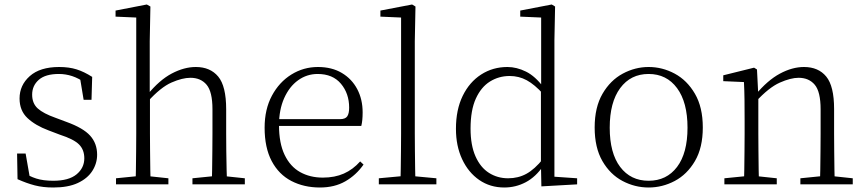

<svg xmlns="http://www.w3.org/2000/svg" viewBox="-20 -820 3849 854"><path d="M217 14Q171 14 134.5 4.5Q98 -5 58 -23L56 -137H94L115 -17L83 -18V-54Q110 -36 141 -26Q172 -16 217 -16Q286 -16 320.5 -44.5Q355 -73 355 -116Q355 -154 331.5 -177.5Q308 -201 246 -221L196 -240Q137 -262 102 -295Q67 -328 67 -382Q67 -441 112.5 -481.5Q158 -522 243 -522Q287 -522 320.5 -511.5Q354 -501 390 -478L387 -376H352L334 -485L361 -483V-450Q330 -472 301 -481.5Q272 -491 242 -491Q182 -491 152.5 -465Q123 -439 123 -399Q123 -360 148 -337.5Q173 -315 227 -296L275 -278Q350 -251 381 -216.5Q412 -182 412 -132Q412 -93 390.5 -59.5Q369 -26 326 -6Q283 14 217 14Z M496 0V-27L606 -38H626L729 -27V0ZM583 0Q584 -24 584.5 -64.5Q585 -105 585.5 -149Q586 -193 586 -226V-742L494 -746V-773L633 -800L649 -791L646 -637V-399L647 -387V-226Q647 -193 647.5 -149Q648 -105 648.5 -64.5Q649 -24 650 0ZM836 0V-27L945 -38H965L1069 -27V0ZM922 0Q923 -24 923.5 -64Q924 -104 924.5 -148Q925 -192 925 -226V-334Q925 -412 899 -443Q873 -474 827 -474Q791 -474 743 -453Q695 -432 637 -368L622 -399H636Q689 -464 744 -493Q799 -522 851 -522Q915 -522 950.5 -479.5Q986 -437 986 -334V-226Q986 -192 986.5 -148Q987 -104 988 -64Q989 -24 990 0Z M1403 14Q1332 14 1276 -15Q1220 -44 1188.5 -103.5Q1157 -163 1157 -252Q1157 -334 1189.5 -394.5Q1222 -455 1276 -488.5Q1330 -522 1394 -522Q1456 -522 1500.5 -495.5Q1545 -469 1569 -423.5Q1593 -378 1593 -320Q1593 -283 1587 -260H1187V-290H1492Q1516 -290 1524.5 -302.5Q1533 -315 1533 -341Q1533 -404 1496.5 -447.5Q1460 -491 1393 -491Q1345 -491 1306 -463Q1267 -435 1244 -383.5Q1221 -332 1221 -263Q1221 -183 1246 -131Q1271 -79 1315 -54.5Q1359 -30 1416 -30Q1469 -30 1509.5 -48Q1550 -66 1582 -102L1597 -88Q1564 -41 1516 -13.5Q1468 14 1403 14Z M1665 0V-27L1784 -38H1803L1921 -27V0ZM1761 0Q1762 -30 1762.5 -69Q1763 -108 1763.5 -149.5Q1764 -191 1764 -226V-742L1672 -746V-773L1813 -800L1828 -791L1825 -637V-226Q1825 -191 1825.5 -149.5Q1826 -108 1826.5 -69Q1827 -30 1828 0Z M2223 14Q2160 14 2111.5 -19.5Q2063 -53 2035.5 -112Q2008 -171 2008 -247Q2008 -332 2038 -393.5Q2068 -455 2120 -488.5Q2172 -522 2237 -522Q2278 -522 2319.5 -501.5Q2361 -481 2398 -431H2408L2397 -401Q2358 -444 2323 -463Q2288 -482 2247 -482Q2199 -482 2159.5 -457.5Q2120 -433 2096.5 -381.5Q2073 -330 2073 -248Q2073 -174 2095 -124.5Q2117 -75 2155 -51Q2193 -27 2240 -27Q2285 -27 2321.5 -47Q2358 -67 2396 -114L2406 -83H2397Q2363 -33 2318.5 -9.5Q2274 14 2223 14ZM2388 9 2386 -92V-95V-420L2387 -429V-742L2294 -746V-773L2434 -800L2449 -791L2446 -641V-34L2547 -27V0Z M2865 14Q2804 14 2749 -15Q2694 -44 2659.5 -103.5Q2625 -163 2625 -253Q2625 -343 2660 -403Q2695 -463 2750 -492.5Q2805 -522 2865 -522Q2926 -522 2981 -492.5Q3036 -463 3071 -403Q3106 -343 3106 -253Q3106 -163 3071 -103.5Q3036 -44 2981 -15Q2926 14 2865 14ZM2865 -16Q2945 -16 2991.5 -77.5Q3038 -139 3038 -252Q3038 -365 2991.5 -428Q2945 -491 2865 -491Q2785 -491 2738.5 -428Q2692 -365 2692 -252Q2692 -139 2738.5 -77.5Q2785 -16 2865 -16Z M3202 0V-27L3312 -38H3332L3435 -27V0ZM3289 0Q3290 -24 3290.5 -64.5Q3291 -105 3291.5 -149Q3292 -193 3292 -226V-281Q3292 -333 3291.5 -375.5Q3291 -418 3289 -455L3197 -459V-485L3334 -519L3347 -511L3353 -393V-392V-226Q3353 -193 3353.5 -149Q3354 -105 3354.5 -64.5Q3355 -24 3356 0ZM3540 0V-27L3649 -38H3670L3773 -27V0ZM3627 0Q3628 -24 3628.5 -64Q3629 -104 3629.5 -148Q3630 -192 3630 -226V-334Q3630 -412 3604 -443Q3578 -474 3532 -474Q3497 -474 3448.5 -452.5Q3400 -431 3342 -368L3332 -398H3340Q3394 -463 3449 -492.5Q3504 -522 3556 -522Q3620 -522 3655 -479.5Q3690 -437 3690 -335V-226Q3690 -192 3690.5 -148Q3691 -104 3691.5 -64Q3692 -24 3693 0Z"/></svg>

Font: Noto Serif JP ExtraLight ExtraLight
Style: Regular
Weight: 250
Version: Version 2.003-H1;hotconv 1.1.1;makeotfexe 2.6.0